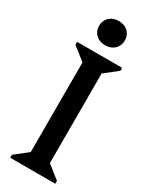

<svg xmlns="http://www.w3.org/2000/svg" viewBox="-228 -940 783 990"><g transform="rotate(30 163.5 -445.5)"><path d="M29.3 0V-17.4L106.5 -78.2V-611.8L29.3 -672.6V-690H297.7V-672.6L220.5 -611.8V-78.2L297.7 -17.4V0ZM162.7 -746.7Q128.4 -746.7 107.3 -766.9Q86.1 -787.1 86.1 -818.7Q86.1 -850.4 107.3 -870.5Q128.4 -890.6 162.7 -890.6Q196.9 -890.6 218.1 -870.5Q239.2 -850.3 239.2 -818.7Q239.2 -787.2 218.1 -766.9Q196.9 -746.7 162.7 -746.7Z"/></g></svg>

Font: Platypi Light
Style: Regular
Weight: 300
Designer: David Sargent
Foundry: Bolt Cutter Type
Version: Version 1.200